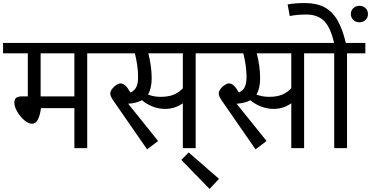

<svg xmlns="http://www.w3.org/2000/svg" viewBox="-40 -970 2429 1257"><path d="M651 -621H531V0H447V-262H228Q223 -218 209 -189Q195 -160 170 -160Q146 -160 118.5 -183.5Q91 -207 72.5 -239.5Q54 -272 54 -297Q54 -319 65.5 -329Q77 -339 103 -339H142V-621H-20V-689H651ZM447 -621H226V-339H447Z M1361 -621H1241V0H1157V-294Q1106 -257 1040 -257Q1000 -257 960.5 -272Q921 -287 889 -314Q853 -294 799 -291L995 -47L923 8L703 -310Q682 -340 682 -356Q682 -372 693.5 -387.5Q705 -403 721 -413.5Q737 -424 749 -424Q765 -424 780.5 -410Q796 -396 814 -364Q840 -376 852 -399.5Q864 -423 864 -467Q864 -537 843 -621H611V-689H1361ZM1157 -621H931Q953 -536 953 -457Q953 -391 929 -351Q967 -336 1011 -336Q1063 -336 1097.5 -350.5Q1132 -365 1157 -392Z M1147 77 1195 28 1394 201 1332 267Z M2071 -621H1951V0H1867V-294Q1816 -257 1750 -257Q1710 -257 1670.5 -272Q1631 -287 1599 -314Q1563 -294 1509 -291L1705 -47L1633 8L1413 -310Q1392 -340 1392 -356Q1392 -372 1403.5 -387.5Q1415 -403 1431 -413.5Q1447 -424 1459 -424Q1475 -424 1490.5 -410Q1506 -396 1524 -364Q1550 -376 1562 -399.5Q1574 -423 1574 -467Q1574 -537 1553 -621H1321V-689H2071ZM1867 -621H1641Q1663 -536 1663 -457Q1663 -391 1639 -351Q1677 -336 1721 -336Q1773 -336 1807.5 -350.5Q1842 -365 1867 -392Z M2352 -621H2232V0H2148V-621H2031V-689H2147Q2124 -791 2081.5 -833Q2039 -875 1964 -875Q1907 -875 1857 -865L1843 -941Q1888 -950 1956 -950Q2032 -950 2083.5 -923Q2135 -896 2168.5 -839Q2202 -782 2224 -689H2352Z M2257 -878Q2257 -901 2273 -916.5Q2289 -932 2313 -932Q2337 -932 2353 -916.5Q2369 -901 2369 -878Q2369 -855 2353 -839.5Q2337 -824 2313 -824Q2289 -824 2273 -839.5Q2257 -855 2257 -878Z"/></svg>

Font: FiraGO
Style: Regular
Weight: 400
Designer: bBox Type
Foundry: bBox Type GmbH
Version: Version 1.001;April 20, 2020;FontCreator 12.0.0.2555 64-bit